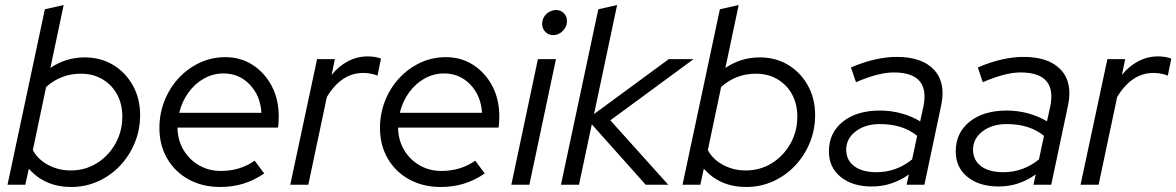

<svg xmlns="http://www.w3.org/2000/svg" viewBox="-20 -737 4693 766"><path d="M264 9Q159 9 95 -64L81 0H10L159 -700L234 -717L181 -466Q243 -508 318 -508Q382 -508 431.5 -478Q481 -448 510 -396Q539 -344 539 -278Q539 -219 517.5 -167Q496 -115 458.5 -75.5Q421 -36 371 -13.5Q321 9 264 9ZM262 -57Q320 -57 366.5 -86Q413 -115 440.5 -164Q468 -213 468 -272Q468 -322 447 -360.5Q426 -399 388.5 -421Q351 -443 303 -443Q223 -443 164 -390L111 -138Q131 -101 172 -79Q213 -57 262 -57Z M858 9Q788 9 733 -21Q678 -51 647 -104.5Q616 -158 616 -226Q616 -284 636.5 -335.5Q657 -387 693.5 -426Q730 -465 777.5 -487Q825 -509 879 -509Q940 -509 988 -478Q1036 -447 1064 -394Q1092 -341 1092 -273Q1092 -263 1091.5 -251.5Q1091 -240 1089 -228H688Q689 -178 712 -139Q735 -100 774 -77.5Q813 -55 861 -55Q938 -55 996 -96L1034 -45Q993 -17 950 -4Q907 9 858 9ZM695 -287H1023Q1019 -355 976.5 -399.5Q934 -444 872 -444Q830 -444 793.5 -423.5Q757 -403 731.5 -367.5Q706 -332 695 -287Z M1138 0 1245 -501H1316L1303 -438Q1331 -473 1368 -492.5Q1405 -512 1447 -512Q1478 -512 1500 -503L1486 -435Q1476 -440 1460 -443Q1444 -446 1429 -446Q1342 -446 1284 -350L1210 0Z M1738 9Q1668 9 1613 -21Q1558 -51 1527 -104.5Q1496 -158 1496 -226Q1496 -284 1516.5 -335.5Q1537 -387 1573.5 -426Q1610 -465 1657.5 -487Q1705 -509 1759 -509Q1820 -509 1868 -478Q1916 -447 1944 -394Q1972 -341 1972 -273Q1972 -263 1971.5 -251.5Q1971 -240 1969 -228H1568Q1569 -178 1592 -139Q1615 -100 1654 -77.5Q1693 -55 1741 -55Q1818 -55 1876 -96L1914 -45Q1873 -17 1830 -4Q1787 9 1738 9ZM1575 -287H1903Q1899 -355 1856.5 -399.5Q1814 -444 1752 -444Q1710 -444 1673.5 -423.5Q1637 -403 1611.5 -367.5Q1586 -332 1575 -287Z M2020 0 2126 -501H2198L2092 0ZM2187 -597Q2168 -597 2155.5 -610Q2143 -623 2143 -642Q2143 -657 2150.5 -669.5Q2158 -682 2171 -689.5Q2184 -697 2198 -697Q2217 -697 2229.5 -684.5Q2242 -672 2242 -653Q2242 -638 2234.5 -625.5Q2227 -613 2214.5 -605Q2202 -597 2187 -597Z M2218 0 2367 -700 2442 -717 2350 -282 2648 -501H2747L2415 -257L2646 0H2556L2341 -241L2290 0Z M2957 9Q2852 9 2788 -64L2774 0H2703L2852 -700L2927 -717L2874 -466Q2936 -508 3011 -508Q3075 -508 3124.5 -478Q3174 -448 3203 -396Q3232 -344 3232 -278Q3232 -219 3210.5 -167Q3189 -115 3151.5 -75.5Q3114 -36 3064 -13.5Q3014 9 2957 9ZM2955 -57Q3013 -57 3059.5 -86Q3106 -115 3133.5 -164Q3161 -213 3161 -272Q3161 -322 3140 -360.5Q3119 -399 3081.5 -421Q3044 -443 2996 -443Q2916 -443 2857 -390L2804 -138Q2824 -101 2865 -79Q2906 -57 2955 -57Z M3458 7Q3381 7 3334 -31Q3287 -69 3287 -133Q3287 -207 3342.5 -251.5Q3398 -296 3491 -296Q3535 -296 3576.5 -284.5Q3618 -273 3651 -253L3664 -312Q3692 -448 3545 -448Q3485 -448 3395 -409L3375 -468Q3427 -490 3472 -500Q3517 -510 3557 -510Q3659 -510 3706.5 -458.5Q3754 -407 3735 -317L3668 0H3597L3606 -41Q3572 -17 3535.5 -5Q3499 7 3458 7ZM3477 -50Q3556 -50 3619 -101L3639 -195Q3582 -242 3490 -242Q3432 -242 3394 -213Q3356 -184 3356 -140Q3356 -98 3388 -74Q3420 -50 3477 -50Z M3964 7Q3887 7 3840 -31Q3793 -69 3793 -133Q3793 -207 3848.5 -251.5Q3904 -296 3997 -296Q4041 -296 4082.5 -284.5Q4124 -273 4157 -253L4170 -312Q4198 -448 4051 -448Q3991 -448 3901 -409L3881 -468Q3933 -490 3978 -500Q4023 -510 4063 -510Q4165 -510 4212.5 -458.5Q4260 -407 4241 -317L4174 0H4103L4112 -41Q4078 -17 4041.5 -5Q4005 7 3964 7ZM3983 -50Q4062 -50 4125 -101L4145 -195Q4088 -242 3996 -242Q3938 -242 3900 -213Q3862 -184 3862 -140Q3862 -98 3894 -74Q3926 -50 3983 -50Z M4291 0 4398 -501H4469L4456 -438Q4484 -473 4521 -492.5Q4558 -512 4600 -512Q4631 -512 4653 -503L4639 -435Q4629 -440 4613 -443Q4597 -446 4582 -446Q4495 -446 4437 -350L4363 0Z"/></svg>

Font: Red Hat Display VF
Style: Italic
Weight: 300
Italic angle: -12°
Designer: Pentagram, MCKL
Foundry: Pentagram, MCKL
Version: Version 1.010